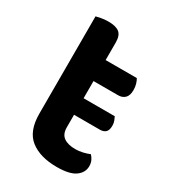

<svg xmlns="http://www.w3.org/2000/svg" viewBox="-157 -688 698 784"><g transform="rotate(30 192.5 -296.0)"><path d="M190 -147Q190 -115 209.5 -101Q229 -87 264 -87Q281 -87 298.5 -91Q316 -95 330 -101Q338 -93 343.5 -81.5Q349 -70 349 -55Q349 -25 322 -5.5Q295 14 235 14Q156 14 110.5 -21.5Q65 -57 65 -139V-598Q73 -600 88.5 -603Q104 -606 122 -606Q157 -606 173.5 -593Q190 -580 190 -547V-464H337Q342 -456 346 -443Q350 -430 350 -415Q350 -389 338 -377Q326 -365 306 -365H190V-284H337Q340 -278 344 -268Q348 -258 348 -246Q348 -224 338.5 -215Q329 -206 312 -206H190V-147Z"/></g></svg>

Font: Baloo Thambi 2 SemiBold
Style: Regular
Weight: 600
Designer: Aadarsh Rajan and Ek Type
Foundry: Ek Type
Version: Version 1.640;hotconv 1.0.111;makeotfexe 2.5.65597; ttfautoh